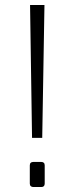

<svg xmlns="http://www.w3.org/2000/svg" viewBox="-20 -753 303 773"><path d="M101 -733H159L150 -198H109ZM100 -14V-87Q100 -101 114 -101H146Q160 -101 160 -87V-14Q160 0 146 0H114Q108 0 104 -3.5Q100 -7 100 -14Z"/></svg>

Font: Exo Light
Style: Regular
Weight: 300
Designer: Natanael Gama
Foundry: Natanael Gama
Version: Version 1.500; ttfautohint (v1.6)